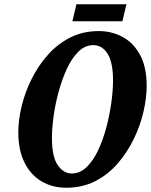

<svg xmlns="http://www.w3.org/2000/svg" viewBox="-20 -871 709 902"><path d="M291 11Q227 11 176 -18.5Q125 -48 95.5 -106.5Q66 -165 66 -250Q66 -308 82 -373.5Q98 -439 129 -501Q160 -563 205.5 -614Q251 -665 310.5 -695Q370 -725 444 -725Q505 -725 556 -697.5Q607 -670 638 -613Q669 -556 669 -467Q669 -411 654 -346Q639 -281 608.5 -218Q578 -155 533 -103Q488 -51 427.5 -20Q367 11 291 11ZM317 -56Q356 -56 387 -86Q418 -116 441 -165Q464 -214 479.5 -272.5Q495 -331 503 -388.5Q511 -446 511 -492Q511 -578 485.5 -618.5Q460 -659 418 -659Q380 -659 349 -629Q318 -599 295 -549.5Q272 -500 256 -442Q240 -384 232 -326.5Q224 -269 224 -223Q224 -135 251 -95.5Q278 -56 317 -56ZM320 -771 339 -851H574L555 -771Z"/></svg>

Font: Noto Serif ExtraCondensed ExtraBold
Style: Italic
Weight: 800
Width: 2
Italic angle: -12°
Designer: Monotype Design Team
Foundry: Monotype Imaging Inc.
Version: Version 2.013